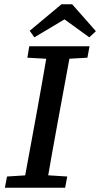

<svg xmlns="http://www.w3.org/2000/svg" viewBox="-20 -885 472 905"><path d="M3 0 13 -53 140 -61H171L297 -53L287 0ZM88 0 154 -359Q168 -436 181.5 -513Q195 -590 208 -667H318L252 -309Q238 -232 224 -154.5Q210 -77 197 0ZM109 -613 118 -667H402L392 -613L267 -606H236ZM320 -865 432 -738 401 -709 252 -817H323L142 -709L120 -740L270 -865Z"/></svg>

Font: Source Serif 4 Medium
Style: Italic
Weight: 500
Italic angle: -12°
Designer: Frank Grießhammer
Foundry: Adobe Systems Incorporated
Version: Version 4.004;hotconv 1.0.116;makeotfexe 2.5.65601